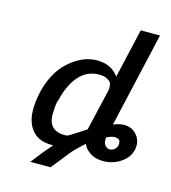

<svg xmlns="http://www.w3.org/2000/svg" viewBox="-118 -784 890 1002"><g transform="rotate(15 326.5 -283.0)"><path d="M94 -242Q98 -260 101 -268Q129 -362 191.5 -416.5Q254 -471 321 -478Q338 -480 355 -478Q419 -474 457 -423L518 -689H622L505 -177Q539 -190 562 -190Q607 -190 633.5 -157Q660 -124 650 -78Q640 -35 597.5 -7Q555 21 504 21Q461 21 432.5 1.5Q404 -18 395 -43Q371 -22 345 4Q335 14 319 34Q303 54 282 81Q261 108 248 123H139Q188 58 232 9Q207 9 196 7Q128 -2 99 -62Q68 -126 94 -242ZM197 -225Q193 -219 190.5 -201.5Q188 -184 188 -163L187 -142Q190 -58 277 -58Q278 -58 281 -58.5Q284 -59 286 -59Q289 -60 292 -60Q310 -70 341.5 -90.5Q373 -111 384 -118L436 -341Q441 -365 432 -386Q410 -410 370 -410Q303 -410 259.5 -359.5Q216 -309 197 -225ZM488 -103Q485 -74 496 -60.5Q507 -47 522 -47Q535 -47 546 -55.5Q557 -64 561 -78Q566 -105 550 -112Q542 -116 529 -116Q512 -114 488 -103Z"/></g></svg>

Font: Coval
Style: Medium Italic
Weight: 500
Foundry: Context Ltd
Version: Version 001.000